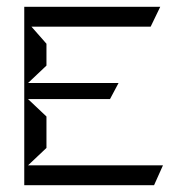

<svg xmlns="http://www.w3.org/2000/svg" viewBox="-20 -571 559 562"><path d="M51 -29H431L457 -87H62L116 -138V-230L62 -281H302L327 -328H62L116 -379V-443L72 -493H421L449 -551H51Z"/></svg>

Font: Charger Static
Style: Regular
Weight: 1000
Designer: Jasper
Foundry: KineticPlasma Fonts/Cannot Into Space Fonts
Version: Version 1.1